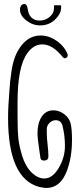

<svg xmlns="http://www.w3.org/2000/svg" viewBox="-20 -921 397 952"><path d="M67 -374V-413Q67 -592 116 -658Q147 -701 190 -701Q241 -701 292 -637Q297 -632 302 -632Q307 -632 311.5 -636.5Q316 -641 316 -647Q316 -651 315 -652Q300 -691 261.5 -718Q223 -745 181 -745Q116 -745 74 -678Q43 -630 34 -545Q30 -522 27 -475Q20 -392 20 -337Q20 -35 175 6Q200 11 210 11Q279 11 311 -72Q337 -140 337 -227Q337 -280 330.5 -307.5Q324 -335 300 -354Q274 -374 245 -374Q207 -374 186.5 -342Q166 -310 166 -262Q166 -234 175 -176L180 -141Q181 -125 198 -125Q220 -125 220 -146Q220 -169 216 -204Q212 -237 212 -262V-283Q213 -300 226.5 -312.5Q240 -325 256 -325Q283 -325 290 -297Q302 -249 302 -197Q302 -140 271 -88Q240 -36 200 -36Q167 -36 136.5 -66Q106 -96 90 -148Q75 -197 71 -235.5Q67 -274 67 -345ZM79 -873Q79 -885 86 -895H87Q92 -901 100 -901Q108 -901 111 -895L113 -893Q116 -886 118 -873Q122 -847 136 -834Q151 -819 177 -819Q203 -819 223.5 -835Q244 -851 247 -872Q248 -877 248 -895H282Q282 -892 283 -890V-884Q283 -864 272 -847Q238 -795 179 -795Q142 -795 110.5 -819.5Q79 -844 79 -873Z"/></svg>

Font: Neythal
Style: Regular
Weight: 400
Designer: Tharique Azeez
Foundry: Tharique Azeez
Version: Version 0.44